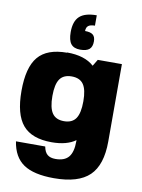

<svg xmlns="http://www.w3.org/2000/svg" viewBox="-102 -819 813 1098"><g transform="rotate(10 304.5 -270.0)"><path d="M238.8 -509.8V-511.2Q342.3 -511.2 396 -461.9L418.9 -500H559.1V-50.8Q559.1 85.9 494.9 147.9Q430.7 210 289.1 210Q171.4 210 112.1 169.7Q52.7 129.4 39.1 40H209Q214.8 71.8 231.4 85.9Q248 100.1 278.8 100.1Q331.1 100.1 355 71.3Q378.9 42.5 378.9 -20V-26.9Q328.6 9.8 240.2 9.8Q125 9.8 72.5 -52Q20 -113.8 20 -250Q20 -386.7 71.8 -448.2Q123.5 -509.8 238.8 -509.8ZM199.2 -252Q199.2 -183.6 220.5 -152.3Q241.7 -121.1 289.1 -121.1Q336.4 -121.1 357.7 -152.3Q378.9 -183.6 378.9 -252Q378.9 -319.8 357.7 -350.3Q336.4 -380.9 289.1 -380.9Q241.7 -380.9 220.5 -350.3Q199.2 -319.8 199.2 -252ZM238.8 -629.9Q238.8 -692.9 269.8 -721.4Q300.8 -750 369.1 -750V-689.9Q342.8 -689.9 330.8 -680.4Q318.8 -670.9 318.8 -649.9Q350.6 -649.9 364.7 -638.2Q378.9 -626.5 378.9 -600.1Q378.9 -568.4 362.3 -554.2Q345.7 -540 309.1 -540Q272.5 -540 255.6 -561.3Q238.8 -582.5 238.8 -629.9Z"/></g></svg>

Font: Fivo Sans Heavy
Style: Regular
Weight: 900
Designer: Alexander Slobzheninov
Foundry: Alexander Slobzheninov
Version: 1.0